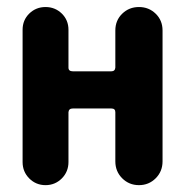

<svg xmlns="http://www.w3.org/2000/svg" viewBox="-20 -540 540 560"><path d="M454.1 -451.2V-69.3Q454.1 -40 434.1 -20Q414.1 0 385.3 0Q356.4 0 336.4 -20Q316.4 -40 316.4 -69.3V-212.9Q316.4 -223.6 304.7 -223.6H192.4Q180.7 -223.6 179.7 -212.9V-67.4Q179.7 -39.1 160.2 -19.5Q140.6 0 112.8 0Q85 0 65.4 -19.5Q45.9 -39.1 45.9 -67.4V-453.1Q45.9 -481.4 65.4 -500.5Q85 -519.5 112.8 -519.5Q140.6 -519.5 160.2 -500.5Q179.7 -481.4 179.7 -453.1V-342.8Q179.7 -332 192.4 -332H304.7Q315.4 -332 316.4 -342.8V-451.2Q316.4 -480.5 336.4 -500Q356.4 -519.5 385.3 -519.5Q414.1 -519.5 434.1 -500Q454.1 -480.5 454.1 -451.2Z"/></svg>

Font: Rounded-X Mgen+ 1m bold
Style: Bold
Weight: 700
Designer: [Source Han Sans]
Ryoko NISHIZUKA  (kana & ideographs); Paul D. Hunt (Latin, Greek & Cyrillic); Wenlong ZHANG  (bopomofo
Version: Version 1.059.20150602